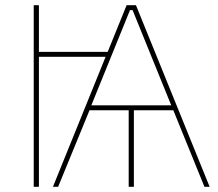

<svg xmlns="http://www.w3.org/2000/svg" viewBox="-20 -720 839 740"><path d="M184 0H204L325 -295H476V0H496V-295H648L768 0H788L504 -700H468L395 -520H130V-700H110V0H130V-501H387ZM332 -314 481 -681H491L640 -314Z"/></svg>

Font: Fixel Text Thin
Style: Regular
Weight: 100
Width: 4
Designer: AlfaBravo + MacPaw
Foundry: Kyrylo Tkachov, Marchela Mozhyna, Serhii Makarenko, Maria Weinstein, Zakhar Kryvoshyya
Version: Version 1.211